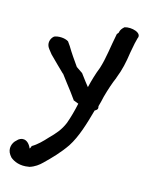

<svg xmlns="http://www.w3.org/2000/svg" viewBox="-105 -583 620 810"><g transform="rotate(15 204.5 -178.0)"><path d="M102 159C125 152 142 139 155 126C185 97 216 65 242 27C272 -19 290 -81 307 -142C314 -146 319 -150 319 -155C319 -159 319 -159 318 -164C322 -177 326 -194 329 -208C338 -241 349 -274 360 -299V-300C375 -337 383 -374 389 -417L397 -459L403 -483C417 -510 366 -523 338 -514C319 -498 321 -485 320 -485L314 -478C302 -420 297 -367 282 -321C271 -294 262 -263 254 -230C250 -235 245 -242 239 -249L215 -281C206 -287 197 -293 187 -300C168 -327 151 -351 135 -378L123 -395C106 -406 77 -406 61 -399C46 -387 39 -363 55 -343L70 -324C93 -300 115 -280 137 -258H138L166 -221C179 -205 198 -179 210 -162V-161C217 -158 223 -156 233 -152C226 -119 218 -90 208 -62C194 -28 175 -7 150 18C132 38 111 59 90 71L89 72V73C88 75 84 88 83 82L82 81V80C65 45 37 47 21 66C5 79 -5 107 12 131L19 140C35 154 63 166 100 159Z"/></g></svg>

Font: Stray Cat
Style: BlkCn
Weight: 900
Version: Version 1.0